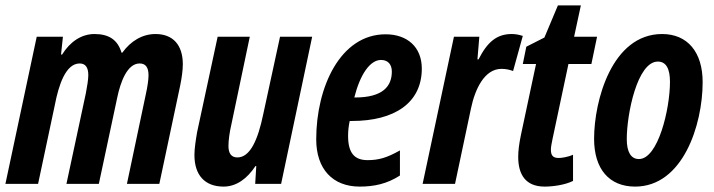

<svg xmlns="http://www.w3.org/2000/svg" viewBox="-27 -681 2643 711"><path d="M-7 0H114L176 -292C190 -365 216 -446 268 -446C289 -446 300 -432 300 -403C300 -387 296 -362 291 -336L219 0H339L407 -319C419 -377 444 -446 490 -446C512 -446 523 -432 523 -402C523 -385 519 -359 513 -332L443 0H563L640 -363C646 -392 650 -421 650 -443C650 -515 613 -555 549 -555C500 -555 457 -529 426 -486H423C409 -533 377 -555 323 -555C274 -555 232 -526 203 -479H199L206 -545H109Z M801 10C848 10 888 -19 919 -66H922L918 0H1014L1129 -545H1010L948 -259C928 -162 899 -98 852 -98C829 -98 819 -114 819 -140C819 -162 823 -191 830 -221L898 -545H779L703 -192C698 -163 693 -131 693 -107C693 -33 731 10 801 10Z M1305 10C1358 10 1406 0 1454 -31V-124C1406 -97 1376 -88 1334 -88C1286 -88 1262 -114 1262 -178C1262 -196 1264 -215 1268 -233H1276C1434 -233 1535 -300 1535 -427C1535 -507 1481 -554 1401 -554C1233 -554 1144 -358 1144 -165C1144 -55 1205 10 1305 10ZM1288 -320H1285C1307 -407 1344 -459 1384 -459C1410 -459 1424 -442 1424 -416C1424 -361 1390 -320 1288 -320Z M1538 0H1658L1717 -279C1732 -351 1767 -426 1830 -426C1846 -426 1860 -423 1873 -418L1909 -548C1893 -553 1881 -555 1868 -555C1813 -555 1778 -526 1745 -461H1741L1748 -545H1654Z M1990 10C2020 10 2065 4 2095 -11V-108C2075 -99 2052 -96 2042 -96C2021 -96 2013 -105 2013 -127C2013 -137 2016 -151 2019 -166L2078 -444H2163L2184 -545H2099L2124 -661H2039L1989 -542L1922 -508L1909 -444H1958L1902 -181C1895 -147 1892 -122 1892 -100C1892 -35 1919 10 1990 10Z M2325 10C2501 10 2575 -217 2575 -377C2575 -488 2519 -555 2425 -555C2239 -555 2173 -308 2173 -167C2173 -55 2229 10 2325 10ZM2339 -92C2309 -92 2294 -119 2294 -166C2294 -259 2333 -453 2409 -453C2440 -453 2454 -426 2454 -378C2454 -277 2410 -92 2339 -92Z"/></svg>

Font: Noto Sans ExtraCondensed
Style: Bold Italic
Weight: 700
Width: 2
Italic angle: -12°
Designer: Monotype Design Team
Foundry: Monotype Imaging Inc.
Version: Version 2.013